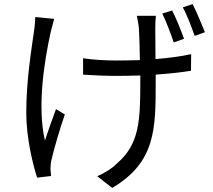

<svg xmlns="http://www.w3.org/2000/svg" viewBox="-20 -842 1040 936"><path d="M244 -750 152 -759C151 -741 150 -715 146 -692C135 -609 108 -456 108 -293C108 -168 141 -37 161 24L229 16C228 5 227 -8 226 -18C226 -29 227 -49 231 -63C242 -112 272 -215 296 -284L253 -310C234 -260 213 -199 199 -157C161 -321 195 -540 227 -685C232 -704 239 -732 244 -750ZM819 -791 771 -776C790 -738 812 -679 827 -635L877 -653C863 -693 838 -755 819 -791ZM919 -822 871 -806C892 -769 913 -712 929 -667L979 -685C963 -725 938 -785 919 -822ZM385 -558V-478C428 -475 499 -472 547 -472C585 -472 625 -473 664 -474V-444C664 -252 659 -139 551 -46C527 -21 486 4 454 17L527 74C739 -51 739 -214 739 -444V-478C803 -483 863 -489 911 -497L912 -578C862 -567 801 -559 738 -554L737 -706C737 -728 738 -748 740 -765H647C650 -749 655 -728 657 -705C659 -680 661 -613 662 -549C623 -548 584 -547 546 -547C492 -547 429 -551 385 -558Z"/></svg>

Font: Noto Sans CJK JP
Style: Regular
Weight: 400
Designer: Ryoko NISHIZUKA 西塚涼子 (kana, bopomofo & ideographs); Paul D. Hunt (Latin, Greek & Cyrillic); Sandoll Communications 산돌커뮤니
Foundry: Adobe
Version: Version 2.004;hotconv 1.0.118;makeotfexe 2.5.65603